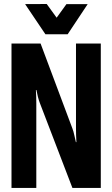

<svg xmlns="http://www.w3.org/2000/svg" viewBox="-20 -925 552 945"><path d="M36.6 0H158.7V-415Q158.7 -428.7 158.2 -448Q157.7 -467.3 156.7 -481.9H159.2Q161.6 -467.8 166.5 -448.7Q171.4 -429.7 176.3 -417.5L336.4 0H476.1V-710.9H354V-294.4Q354 -280.8 354.5 -260.3Q355 -239.7 356 -225.6H353.5Q350.1 -239.3 345.9 -259Q341.8 -278.8 336.4 -292.5L179.7 -710.9H36.6ZM203.6 -756.3H313L411.6 -904.8H307.1L258.8 -837.9L210 -905.3L103.5 -904.8Z"/></svg>

Font: Roboto Flex Super Cond Bold
Style: Regular
Weight: 700
Width: 3
Designer: Berlow after Robertson
Foundry: Google
Version: Version 3.000